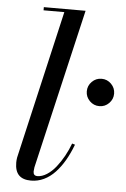

<svg xmlns="http://www.w3.org/2000/svg" viewBox="-54 -790 551 839"><g transform="rotate(5 221.5 -370.0)"><path d="M292 -163.1Q277.3 -124.5 259.4 -93.6Q241.5 -62.7 219.4 -39.2Q197.3 -15.6 170.4 -2.8Q143.6 10 114 10Q78.4 10 60.7 -7.9Q43 -25.9 43 -63Q43 -72.8 44.9 -85L195.1 -736.1H104V-750H287.1L124 -49.1Q122.1 -36.9 122.1 -31Q122.1 -12 139.9 -12Q160.4 -12 181.6 -25.6Q202.9 -39.3 220.8 -61.9Q238.8 -84.5 253.7 -111.5Q268.6 -138.4 279.1 -167ZM340.7 -357.8Q323 -375.5 323 -400.1Q323 -424.8 340.7 -442.5Q358.4 -460.2 383.1 -460.2Q407.7 -460.2 425.3 -442.5Q442.9 -424.8 442.9 -400.1Q442.9 -375.5 425.3 -357.8Q407.7 -340.1 383.1 -340.1Q358.4 -340.1 340.7 -357.8Z"/></g></svg>

Font: Bodoni* 16
Style: Italic
Weight: 400
Italic angle: -13°
Version: Version 2.000